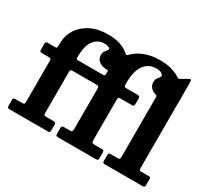

<svg xmlns="http://www.w3.org/2000/svg" viewBox="-153 -1052 1418 1303"><g transform="rotate(30 556.0 -400.0)"><path d="M25 -21.5V-60Q25 -71.5 28 -75.8Q31 -80 44 -80H92.5Q106 -80 110.5 -83Q115 -86 115 -99.5V-423.5Q115 -434 109.8 -437Q104.5 -440 95 -440H44.5Q32 -440 28.5 -443.8Q25 -447.5 25 -460V-502Q25 -513.5 28.2 -516.8Q31.5 -520 43 -520H97Q110 -520 112.5 -524.5Q115 -529 115 -542L115.5 -562Q115.5 -620 146 -668.2Q176.5 -716.5 233.8 -745.8Q291 -775 372 -775Q424 -775 463 -762.2Q502 -749.5 526.5 -729Q541 -717 544 -715.5Q547 -714 561 -727.5Q594.5 -761 645.2 -780.5Q696 -800 762 -800Q813 -800 851.8 -789.2Q890.5 -778.5 916.5 -761Q927 -754 930.5 -753.2Q934 -752.5 945 -759.5L984.5 -782.5Q998 -791.5 1005.2 -791.5Q1012.5 -791.5 1012.5 -764V-101.5Q1012.5 -89 1015.5 -84.5Q1018.5 -80 1031.5 -80H1086Q1096 -80 1099.2 -77.2Q1102.5 -74.5 1102.5 -64V-19Q1102.5 -6 1098.2 -3Q1094 0 1081.5 0H791Q778.5 0 775.5 -4Q772.5 -8 772.5 -20V-59.5Q772.5 -71.5 775.2 -75.8Q778 -80 791 -80H840Q854 -80 858.2 -83.2Q862.5 -86.5 862.5 -101.5V-568Q862.5 -580 857.8 -580.8Q853 -581.5 845 -585Q822 -592.5 808.8 -609.2Q795.5 -626 795.5 -648.5Q795.5 -668 802.8 -678.8Q810 -689.5 817 -696.8Q824 -704 824 -711.5Q824 -718.5 810.2 -728.8Q796.5 -739 769.5 -739Q709.5 -739 674.8 -692.2Q640 -645.5 640 -550V-541.5Q640 -528.5 643 -524.2Q646 -520 659 -520H742.5Q755 -520 760 -516.2Q765 -512.5 765 -500V-459.5Q765 -447 761.5 -443.5Q758 -440 746 -440H658.5Q647 -440 643.5 -436.8Q640 -433.5 640 -421.5V-106.5Q640 -87.5 645 -83.8Q650 -80 668.5 -80H714Q727 -80 732.2 -77.2Q737.5 -74.5 737.5 -60V-19.5Q737.5 -6.5 733.2 -3.2Q729 0 717 0H424Q413 0 409 -3Q405 -6 405 -17.5V-60.5Q405 -73 408.5 -76.5Q412 -80 424.5 -80H468Q483 -80 486.5 -85Q490 -90 490 -104.5V-417.5Q490 -433 485 -436.5Q480 -440 465.5 -440H287.5Q273 -440 269 -436.8Q265 -433.5 265 -419.5V-100.5Q265 -85.5 269.2 -82.8Q273.5 -80 289 -80H341Q350.5 -80 355.2 -77.2Q360 -74.5 360 -64V-20Q360 -8 357.5 -4Q355 0 343.5 0H44Q31 0 28 -4Q25 -8 25 -21.5ZM280.5 -520H471.5Q483 -520 486.5 -522.8Q490 -525.5 490.5 -537V-548.5Q490.5 -561 489.2 -562.5Q488 -564 478.5 -563.5Q442.5 -564 419 -581.2Q395.5 -598.5 395.5 -628.5Q395.5 -648 402.5 -658.8Q409.5 -669.5 416.8 -676.8Q424 -684 424 -691.5Q424 -698.5 410.2 -703.8Q396.5 -709 377 -709Q328.5 -709 296.8 -667.8Q265 -626.5 265 -535Q265 -525.5 268.2 -522.8Q271.5 -520 280.5 -520Z"/></g></svg>

Font: Besley*
Style: Bold
Weight: 700
Designer: Owen Earl
Foundry: indestructible type*
Version: Version 2.000; ttfautohint (v1.8.3)